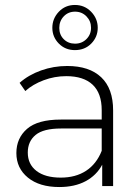

<svg xmlns="http://www.w3.org/2000/svg" viewBox="-20 -750 538 774"><path d="M436 -305V0H392V-86Q369 -43 325 -19.5Q281 4 219 4Q139 4 92.5 -34Q46 -72 46 -133Q46 -193 89 -230.5Q132 -268 225 -268H390V-306Q390 -374 353.5 -408.5Q317 -443 247 -443Q200 -443 156 -426.5Q112 -410 82 -383L59 -416Q95 -448 145.5 -466Q196 -484 251 -484Q340 -484 388 -438.5Q436 -393 436 -305ZM390 -142V-232H226Q155 -232 123.5 -206Q92 -180 92 -135Q92 -88 127 -61Q162 -34 225 -34Q285 -34 327 -61.5Q369 -89 390 -142ZM191 -638Q191 -675 217 -702.5Q243 -730 282 -730Q321 -730 347.5 -702.5Q374 -675 374 -638Q374 -601 348 -574.5Q322 -548 282 -548Q243 -548 217 -574.5Q191 -601 191 -638ZM347 -638Q347 -665 328.5 -684Q310 -703 282.5 -703Q255 -703 237 -684Q219 -665 219 -637.5Q219 -610 237 -592Q255 -574 282.5 -574Q310 -574 328.5 -592.5Q347 -611 347 -638Z"/></svg>

Font: Montserrat Ace
Style: Light
Weight: 300
Designer: Julieta Ulanovsky
Foundry: Julieta Ulanovsky
Version: Version 1